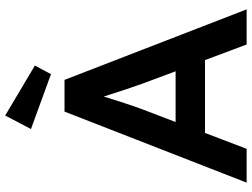

<svg xmlns="http://www.w3.org/2000/svg" viewBox="-135 -833 968 738"><g transform="rotate(-90 349.0 -464.0)"><path d="M16 0H146L207 -160H487L547 0H682L411 -700H289ZM222 -829 433 -752 466 -814 274 -928ZM249 -273 296 -396C311 -435 331 -498 347 -549C363 -498 388 -423 397 -399L444 -273Z"/></g></svg>

Font: Easer Grotesk Medium
Style: Regular
Weight: 500
Designer: Boardeaser, Bonnie Shaver-Troup, Thomas Jockin
Foundry: Lexend
Version: Version 1.001;Glyphs 3.1.2 (3151)